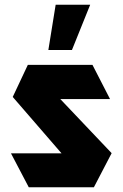

<svg xmlns="http://www.w3.org/2000/svg" viewBox="-20 -794 520 814"><path d="M115 -374 98 -519H372L446 -375V-374ZM278 -101 34 -383 98 -519 453 -145V-144ZM102 0 27 -143V-144H453L378 0ZM185 -582 216 -774H362V-773L285 -582Z"/></svg>

Font: Foldit
Style: Bold
Weight: 700
Version: Version 1.003